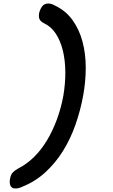

<svg xmlns="http://www.w3.org/2000/svg" viewBox="-20 -893 640 1086"><path d="M37 117Q41 95 52 83Q63 71 83 60Q131 36 172.5 -5Q214 -46 246 -99.5Q278 -153 301.5 -216.5Q325 -280 338 -350Q350 -420 349.5 -486Q349 -552 335.5 -607Q322 -662 296 -702Q270 -742 230 -761Q210 -771 204 -783.5Q198 -796 201 -817Q205 -837 217 -855Q229 -873 253 -873Q261 -873 269 -871Q277 -869 288 -863Q352 -833 390.5 -779Q429 -725 447 -656.5Q465 -588 465 -509.5Q465 -431 450 -350Q435 -268 407 -188Q379 -108 336.5 -39.5Q294 29 236 82Q178 135 104 164Q94 169 85 171Q76 173 68 173Q55 173 48 168Q41 163 38 154.5Q35 146 35 136.5Q35 127 37 117Z"/></svg>

Font: Maple Mono NL SemiBold
Style: Italic
Weight: 600
Italic angle: -10°
Monospace: yes
Designer: subframe7536
Version: Version 7.000